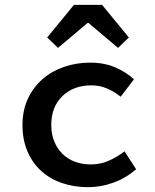

<svg xmlns="http://www.w3.org/2000/svg" viewBox="-20 -762 640 794"><path d="M344 12Q286 12 236.5 -5Q187 -22 150.5 -55Q114 -88 93.5 -136Q73 -184 73 -245Q73 -306 95.5 -354Q118 -402 156 -435Q194 -468 245 -485.5Q296 -503 352 -503Q412 -503 457.5 -483Q503 -463 534 -434L479 -362Q450 -385 420.5 -397Q391 -409 358 -409Q284 -409 238 -364.5Q192 -320 192 -245Q192 -208 204 -178Q216 -148 237.5 -126.5Q259 -105 289 -93.5Q319 -82 355 -82Q397 -82 431.5 -98Q466 -114 495 -136L543 -62Q500 -25 448.5 -6.5Q397 12 344 12ZM220 -564 175 -607 286 -742H402L513 -607L468 -564L346 -667H342Z"/></svg>

Font: Source Code Pro Semibold
Style: Regular
Weight: 600
Monospace: yes
Designer: Paul D. Hunt, Teo Tuominen
Foundry: Adobe Systems Incorporated
Version: Version 2.030;PS 1.000;hotconv 16.6.51;makeotf.lib2.5.65220